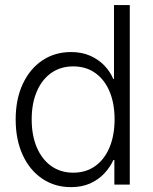

<svg xmlns="http://www.w3.org/2000/svg" viewBox="-20 -748 618 778"><path d="M267.6 10.3Q201.7 10.3 150.9 -24.2Q100.1 -58.6 71.8 -120.4Q43.5 -182.1 43.5 -263.7Q43.5 -345.7 72 -407.2Q100.6 -468.8 151.1 -502.9Q201.7 -537.1 268.1 -537.1Q311.5 -537.1 345.2 -522.2Q378.9 -507.3 402.6 -482.7Q426.3 -458 439 -428.2H441.9V-727.5H505.9V0H443.4V-99.6H439.5Q425.8 -69.8 402.1 -44.7Q378.4 -19.5 345 -4.6Q311.5 10.3 267.6 10.3ZM276.4 -48.3Q328.6 -48.3 366.2 -75.4Q403.8 -102.5 424.1 -151.4Q444.3 -200.2 444.3 -264.2Q444.3 -328.6 424.1 -377Q403.8 -425.3 366.2 -452.1Q328.6 -479 276.4 -479Q225.6 -479 187.7 -452.4Q149.9 -425.8 129.2 -377.4Q108.4 -329.1 108.4 -264.2Q108.4 -199.2 129.2 -150.6Q149.9 -102.1 187.7 -75.2Q225.6 -48.3 276.4 -48.3Z"/></svg>

Font: Inter 24pt Light
Style: Regular
Weight: 300
Designer: Rasmus Andersson
Foundry: rsms
Version: Version 4.001;git-66647c0bb